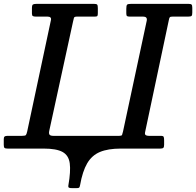

<svg xmlns="http://www.w3.org/2000/svg" viewBox="-56 -770 1017 995"><path d="M199.5 -93Q196 -78 200.8 -72Q205.5 -66 221 -66H562Q574.5 -66 576.5 -70.8Q578.5 -75.5 581.5 -88.5L704.5 -663Q708.5 -684 685.5 -684H615Q605 -684 601.8 -687.2Q598.5 -690.5 598.5 -701V-724.5Q598.5 -741.5 602.8 -745.8Q607 -750 623.5 -750H920.5Q932.5 -750 936.5 -746.5Q940.5 -743 940.5 -729.5V-705Q940.5 -691.5 936.8 -687.8Q933 -684 920 -684H839.5Q827.5 -684 824.2 -680.8Q821 -677.5 819 -666L696 -85.5Q693.5 -74 698.8 -70Q704 -66 715.5 -66H777Q790 -66 792.2 -60.8Q794.5 -55.5 794.5 -42.5V-19.5Q794.5 -7.5 790.2 -3.8Q786 0 774.5 0H570Q504 0 462 17.5Q420 35 395.8 76.5Q371.5 118 359 189.5Q357 200.5 353.8 202.8Q350.5 205 338.5 205H318.5Q307 205 301.8 202.8Q296.5 200.5 298.5 189.5Q311 118 305.5 76.5Q300 35 268.2 17.5Q236.5 0 170.5 0H-16.5Q-28.5 0 -32.5 -3.5Q-36.5 -7 -36.5 -19.5V-48.5Q-36.5 -59 -32.2 -62.5Q-28 -66 -17 -66H57.5Q74 -66 77.8 -69.8Q81.5 -73.5 85 -89L208 -666Q212 -684 189.5 -684H129Q119 -684 114.2 -686.8Q109.5 -689.5 109.5 -700V-727.5Q109.5 -743.5 114.8 -746.8Q120 -750 134.5 -750H431Q444.5 -750 447.8 -745.8Q451 -741.5 451 -727.5V-702Q451 -691.5 448.8 -687.8Q446.5 -684 436.5 -684H343.5Q329 -684 327.2 -677.5Q325.5 -671 322.5 -658Z"/></svg>

Font: Besley* Medium
Style: Italic
Weight: 500
Italic angle: -13°
Designer: Owen Earl
Foundry: indestructible type*
Version: Version 3.000; ttfautohint (v1.8.3)